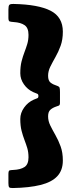

<svg xmlns="http://www.w3.org/2000/svg" viewBox="-20 -800 370 970"><path d="M49 -780Q31 -780.5 26.8 -775Q22.5 -769.5 22.5 -751.5V-709.5Q22.5 -693.5 29.2 -691.5Q36 -689.5 50 -688.5Q84 -686.5 104 -673Q124 -659.5 124 -624Q124 -598.5 117.8 -577.8Q111.5 -557 103.5 -536.2Q95.5 -515.5 89 -490.2Q82.5 -465 82.5 -430Q82.5 -400 100.8 -374Q119 -348 147 -335Q161.5 -328.5 167.8 -326.5Q174 -324.5 174 -315Q174 -305.5 168.5 -303.8Q163 -302 150.5 -296.5Q121 -283.5 101.8 -256.5Q82.5 -229.5 82.5 -199Q82.5 -164.5 89 -139.2Q95.5 -114 103.5 -93.2Q111.5 -72.5 117.8 -51.8Q124 -31 124 -5Q124 30.5 103.8 43.8Q83.5 57 48 58.5Q32.5 59 27.5 61.2Q22.5 63.5 22.5 80.5V125Q22.5 141 26.2 145.8Q30 150.5 45 150Q128 148.5 184.5 134.5Q241 120.5 269.2 90.5Q297.5 60.5 297.5 11Q297.5 -29.5 286.2 -60.5Q275 -91.5 260.2 -117.2Q245.5 -143 234.2 -165.8Q223 -188.5 223 -212Q223 -235 234 -245Q245 -255 260.5 -260.5Q269 -264 276 -266Q283 -268 283 -280.5V-334.5Q283 -351 281 -357Q279 -363 267 -367Q249 -372.5 236 -382.2Q223 -392 223 -417Q223 -440.5 234.2 -463.2Q245.5 -486 260.2 -511.8Q275 -537.5 286.2 -568.5Q297.5 -599.5 297.5 -640Q297.5 -714 235.5 -745.8Q173.5 -777.5 49 -780Z"/></svg>

Font: Besley ExtraBold
Style: Regular
Weight: 800
Designer: Owen Earl
Foundry: indestructible type*
Version: Version 2.001